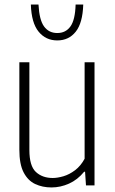

<svg xmlns="http://www.w3.org/2000/svg" viewBox="-20 -814 505 843"><path d="M206 9Q166.5 9 134.5 -6Q102.5 -21 83.8 -57Q65 -93 65 -156.5V-540.5H109V-155.5Q109 -85.5 137.5 -59Q166 -32.5 211.5 -32.5Q232.5 -32.5 258.8 -40.2Q285 -48 309.8 -66.8Q334.5 -85.5 351.5 -117V-540.5H395V0H357.5L353.5 -60H349.5Q320.5 -24.5 283 -7.8Q245.5 9 206 9ZM231.5 -636.5Q181 -636.5 149.5 -675Q118 -713.5 115.5 -794H149Q152.5 -726.5 173.5 -697.8Q194.5 -669 231.5 -669Q268.5 -669 289.2 -697.8Q310 -726.5 312 -794H345.5Q343 -713 312.5 -674.8Q282 -636.5 231.5 -636.5Z"/></svg>

Font: Encode Sans Cnd XLt
Style: Regular
Weight: 200
Width: 3
Designer: Multiple Designers
Foundry: Impallari Type
Version: Version 3.002; ttfautohint (v1.8.3) -l 8 -r 50 -G 200 -x 14 